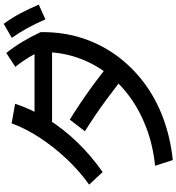

<svg xmlns="http://www.w3.org/2000/svg" viewBox="22 -917 956 1040"><g transform="rotate(-90 500.0 -397.0)"><path d="M122 -35Q231 -46 325.5 -81.5Q420 -117 496 -172.5Q572 -228 626 -300.5Q680 -373 709 -459.5Q738 -546 738 -643L783 -593H325V-688H826L846 -655V-643Q846 -530 813.5 -429.5Q781 -329 720 -245Q659 -161 574 -96.5Q489 -32 382.5 8Q276 48 153 61ZM20 -392Q95 -446 159.5 -514.5Q224 -583 274 -659.5Q324 -736 352 -812L458 -793Q428 -702 375.5 -617.5Q323 -533 250.5 -457.5Q178 -382 88 -319ZM646 -170Q558 -242 474.5 -303Q391 -364 309 -415L372 -497Q464 -440 548.5 -378.5Q633 -317 710 -252ZM766 -613Q739 -669 714 -711Q689 -753 658 -792L733 -841Q767 -798 794 -753Q821 -708 846 -655ZM915 -629Q891 -685 867 -728Q843 -771 815 -811L891 -855Q923 -811 947.5 -765Q972 -719 995 -665Z"/></g></svg>

Font: M PLUS 1 Medium
Style: Regular
Weight: 500
Designer: Coji Morishita
Foundry: UNDERFOREST DESIGN
Version: Version 1.001